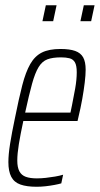

<svg xmlns="http://www.w3.org/2000/svg" viewBox="-20 -705 381 733"><path d="M120 8Q82 8 58 -0.5Q34 -9 23 -30Q12 -51 12 -86Q12 -115 18.5 -156Q25 -197 37 -254Q52 -329 65 -379.5Q78 -430 95.5 -460.5Q113 -491 140 -504.5Q167 -518 211 -518Q246 -518 267 -510.5Q288 -503 297.5 -486Q307 -469 307 -439Q307 -419 303.5 -390Q300 -361 294 -327Q288 -293 279 -256L276 -243H69Q58 -192 52 -155Q46 -118 46 -92Q46 -66 54 -51Q62 -36 78.5 -30Q95 -24 121 -24Q137 -24 155 -26Q173 -28 190.5 -31Q208 -34 221 -38L214 -5Q204 -2 188 1Q172 4 154.5 6Q137 8 120 8ZM76 -275H249L255 -304Q261 -333 267 -367Q273 -401 273 -429Q273 -455 266 -467Q259 -479 245.5 -482.5Q232 -486 213 -486Q181 -486 161 -478.5Q141 -471 127.5 -449Q114 -427 102.5 -385.5Q91 -344 76 -275ZM287 -624 300 -685H341L328 -624ZM142 -624 155 -685H196L183 -624Z"/></svg>

Font: Saira UltraCondensed Thin
Style: Italic
Weight: 250
Width: 1
Italic angle: -12°
Designer: Hector Gatti with collaboration of the Omnibus-Type team
Foundry: Omnibus-Type
Version: Version 1.101